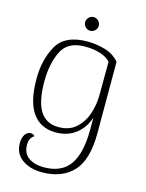

<svg xmlns="http://www.w3.org/2000/svg" viewBox="-130 -729 792 1045"><g transform="rotate(15 265.5 -206.5)"><path d="M54 115Q54 85 66.5 66.5Q79 48 97 48Q113 48 121 59Q94 75 94 113Q94 162 127.5 185.5Q161 209 213 209Q313 209 359 144Q405 79 405 -58V-122Q385 -61 338.5 -26Q292 9 227 9Q142 9 96.5 -54Q51 -117 51 -247Q51 -354 96 -434Q141 -514 268 -514Q318 -514 367.5 -499.5Q417 -485 448 -448V-46Q448 106 385 172Q322 238 210 238Q143 238 98.5 206Q54 174 54 115ZM405 -247 406 -437Q386 -460 347.5 -472Q309 -484 261 -484Q164 -484 130 -413Q96 -342 96 -244Q96 -130 130.5 -76.5Q165 -23 234 -23Q296 -23 334 -58.5Q372 -94 388.5 -145.5Q405 -197 405 -247ZM227 -612Q227 -628 238.5 -639.5Q250 -651 265 -651Q281 -651 292.5 -639.5Q304 -628 304 -612Q304 -597 292.5 -585.5Q281 -574 265 -574Q250 -574 238.5 -585.5Q227 -597 227 -612Z"/></g></svg>

Font: Arima Madurai ExtraLight
Style: Regular
Weight: 275
Designer: Joana Correia and Natanael Gama
Foundry: NDISCOVER
Version: Version 1.020